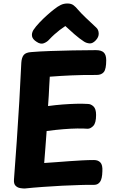

<svg xmlns="http://www.w3.org/2000/svg" viewBox="-20 -1064 663 1099"><path d="M121 15Q110 15 95 12.5Q80 10 69 -1Q58 -12 60 -37Q68 -144 76 -257Q84 -370 90.5 -483.5Q97 -597 102 -705Q104 -735 116 -749.5Q128 -764 160 -766Q207 -770 268.5 -772Q330 -774 397 -775.5Q464 -777 529 -777Q560 -777 574 -763.5Q588 -750 588 -719Q588 -669 574.5 -652Q561 -635 533 -635Q487 -635 452.5 -634.5Q418 -634 388.5 -632.5Q359 -631 330 -629.5Q301 -628 265 -625Q263 -591 261.5 -565.5Q260 -540 259 -515.5Q258 -491 255 -457Q299 -463 339 -466Q379 -469 415.5 -470Q452 -471 483 -469Q500 -469 515 -455Q530 -441 530 -406Q530 -360 514 -343.5Q498 -327 482 -327Q457 -329 421.5 -328.5Q386 -328 342.5 -324.5Q299 -321 247 -314Q243 -264 240 -220.5Q237 -177 233 -131Q268 -133 304.5 -136Q341 -139 377.5 -141.5Q414 -144 449.5 -146Q485 -148 518 -148Q542 -148 555 -133.5Q568 -119 566 -84Q565 -40 552.5 -23Q540 -6 520 -6Q500 -6 479.5 -6Q459 -6 439 -5Q392 -4 336 -1Q280 2 224 6Q168 10 121 15ZM262 -838Q250 -824 231 -816.5Q212 -809 189 -825Q167 -839 163.5 -856Q160 -873 171 -892Q185 -913 206.5 -935.5Q228 -958 250.5 -978Q273 -998 290 -1011Q310 -1027 327.5 -1035.5Q345 -1044 366 -1044Q388 -1044 401.5 -1033.5Q415 -1023 426 -1009Q447 -985 472 -961.5Q497 -938 530 -907Q544 -895 545 -873.5Q546 -852 528 -833Q510 -814 492.5 -815.5Q475 -817 461 -826Q436 -842 405.5 -868.5Q375 -895 354 -915Q337 -904 321.5 -892Q306 -880 291.5 -867Q277 -854 262 -838Z"/></svg>

Font: Playpen Sans
Style: Bold
Weight: 700
Designer: Laura Meseguer, Veronika Burian, José Scaglione
Foundry: TypeTogether
Version: Version 1.001